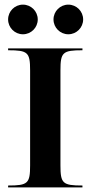

<svg xmlns="http://www.w3.org/2000/svg" viewBox="-20 -809 391 829"><path d="M15 -725C15 -689.7 43.7 -661 79 -661C114.3 -661 143 -689.7 143 -725C143 -760.3 114.3 -789 79 -789C43.7 -789 15 -760.3 15 -725ZM211 -725C211 -689.7 239.7 -661 275 -661C310.3 -661 339 -689.7 339 -725C339 -760.3 310.3 -789 275 -789C239.7 -789 211 -760.3 211 -725ZM15 0H336V-8C250.5 -8 241 -17 241 -95V-505C241 -583 250.5 -592 336 -592V-600H15V-592C100.5 -592 110 -583 110 -505V-95C110 -17 100.5 -8 15 -8Z"/></svg>

Font: Prida01
Style: Black
Weight: 900
Designer: gluk
Foundry: gluk
Version: Version 00.072